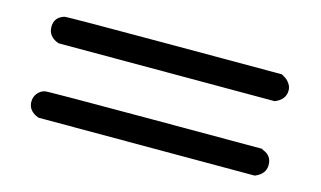

<svg xmlns="http://www.w3.org/2000/svg" viewBox="-50 -537 957 573"><g transform="rotate(15 428.0 -250.5)"><path d="M94 -324Q61 -336 61 -366Q61 -396 91 -405Q96 -407 429 -407H762Q773 -401 778 -397Q783 -393 788.5 -384.5Q794 -376 794 -365Q794 -337 762 -324ZM94 -94Q61 -106 61 -135Q61 -150 70 -161Q79 -172 92 -175Q97 -177 430 -177H762L767 -174Q794 -164 794 -135Q794 -107 762 -94Z"/></g></svg>

Font: KaTeX_SansSerif
Style: Bold
Weight: 700
Version: Version 1.1; ttfautohint (v1.3)